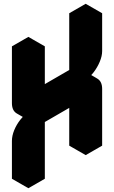

<svg xmlns="http://www.w3.org/2000/svg" viewBox="-20 -945 603 1015"><path d="M130 -650 217 -700V-400L433 -525V-825L520 -875V-675Q520 -649 507.5 -619Q495 -589 475.5 -563.5Q456 -538 433 -525Q467 -545 493.5 -530Q520 -515 520 -475V-175L433 -125V-425L217 -300V0L130 50V-150Q130 -177 142 -206.5Q154 -236 174 -261.5Q194 -287 217 -300Q182 -280 156 -295Q130 -310 130 -350ZM433 -425V-125L346 -175V-475ZM494 -530Q467 -545 433 -525L346 -575Q381 -595 407 -580ZM520 -875 433 -825 346 -875 433 -925ZM217 -300Q194 -287 174 -261.5Q154 -236 142 -206.5Q130 -177 130 -150V50L43 0V-200Q43 -227 55 -256.5Q67 -286 87 -311.5Q107 -337 130 -350ZM433 -825V-525L346 -575V-875ZM433 -525 217 -400 130 -450 346 -575ZM217 -700 130 -650 43 -700 130 -750ZM130 -650V-350Q130 -310 156 -295L69 -345Q43 -360 43 -400V-700Z"/></svg>

Font: Nabla Normal
Style: Regular
Weight: 400
Designer: Arthur Reinders Folmer
Version: Version 1.000